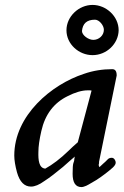

<svg xmlns="http://www.w3.org/2000/svg" viewBox="-20 -729 502 780"><path d="M434 -88C426 -88 420 -85 416 -80L408 -72C404 -69 396 -61 384 -50C381 -55 380 -60 382 -64C382 -68 383 -70 382 -70L454 -422V-423C454 -440 448 -448 436 -448C397 -448 358 -442 321 -429C189 -386 38 -260 38 -97C38 -78 42 -55 49 -29C60 10 79 29 106 29C121 29 139 22 161 6C183 -8 208 -28 236 -51C256 -68 269 -81 284 -93C283 -91 283 -88 282 -83C282 -76 281 -75 278 -66C276 -60 275 -46 275 -23C275 13 287 31 311 31C315 31 320 30 324 28C330 27 345 18 372 2C398 -15 420 -32 439 -49C446 -56 450 -62 450 -68C450 -78 443 -88 434 -88ZM352 -361 296 -151C281 -138 269 -127 259 -117C225 -84 193 -60 164 -44C138 -46 135 -79 136 -112C136 -134 140 -162 148 -197C163 -264 199 -311 254 -338C285 -354 313 -362 336 -362C345 -362 350 -362 352 -361ZM356 -505C413 -505 461 -551 462 -606C462 -663 411 -709 356 -709C300 -709 250 -662 250 -606C250 -550 300 -505 356 -505ZM402 -608C402 -585 382 -567 359 -567C339 -567 313 -586 313 -603C316 -633 332 -649 366 -649C383 -649 402 -626 402 -608Z"/></svg>

Font: fbb
Style: Bold Italic
Weight: 700
Italic angle: -12°
Designer: David J. Perry, Michael Sharpe
Version: Version 0.991